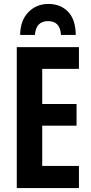

<svg xmlns="http://www.w3.org/2000/svg" viewBox="-20 -953 463 973"><path d="M82 -776H157Q162 -846 224 -846Q285 -846 289 -776H364Q363 -854 325 -893.5Q287 -933 225 -933Q164 -933 123.5 -891Q83 -849 82 -776ZM380 -112H194V-316H368V-426H194V-604H380V-714H65V0H380Z"/></svg>

Font: Noto Sans UI Condensed
Style: Bold
Weight: 700
Width: 3
Designer: Monotype Design Team
Foundry: Monotype Imaging Inc.
Version: 1.001